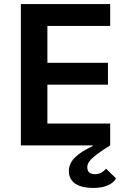

<svg xmlns="http://www.w3.org/2000/svg" viewBox="-20 -718 640 948"><path d="M83 0H437L438 3C363 39 320 74 320 127C320 188 375 210 440 210C500 210 537 191 553 163L504 115C489 131 473 142 450 142C429 142 411 135 411 108C411 85 424 62 524 0V-108H214V-300H513V-408H214V-590H524V-698H83Z"/></svg>

Font: IBM Mono SemiBold
Style: Regular
Weight: 600
Monospace: yes
Designer: Mike Abbink, Paul van der Laan, Pieter van Rosmalen
Foundry: Bold Monday
Version: Version 2.3